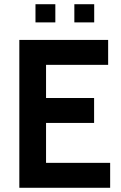

<svg xmlns="http://www.w3.org/2000/svg" viewBox="-20 -889 572 909"><path d="M71.5 0V-700H492V-582H198V-425H425.5V-307H198V-118H501.5V0ZM148 -783V-869H242V-783ZM332 -783V-869H426V-783Z"/></svg>

Font: Cabin
Style: Bold
Weight: 700
Width: 4
Designer: Pablo Impallari
Foundry: Pablo Impallari. http://www.impallari.com Igino Marini. http://www.ikern.com
Version: Version 3.001